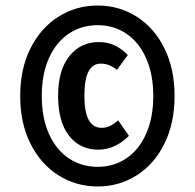

<svg xmlns="http://www.w3.org/2000/svg" viewBox="-20 -780 704 694"><path d="M611 -433Q611 -335 574.5 -261Q538 -187 474.5 -146.5Q411 -106 333 -106Q255 -106 191 -146.5Q127 -187 90 -261Q53 -335 53 -433Q53 -531 90 -605Q127 -679 191 -719.5Q255 -760 333 -760Q411 -760 474.5 -719.5Q538 -679 574.5 -605Q611 -531 611 -433ZM131 -433Q131 -354 157 -296Q183 -238 229 -207.5Q275 -177 333 -177Q391 -177 436.5 -207.5Q482 -238 508 -296Q534 -354 534 -433Q534 -512 508 -570Q482 -628 436.5 -658.5Q391 -689 333 -689Q275 -689 229 -658.5Q183 -628 157 -570Q131 -512 131 -433ZM442 -581 403 -528Q386 -540 373 -545Q360 -550 344 -550Q285 -550 285 -434Q285 -318 347 -318Q364 -318 377.5 -324.5Q391 -331 407 -345L446 -289Q396 -239 335 -239Q269 -239 229.5 -289.5Q190 -340 190 -434Q190 -526 230.5 -577Q271 -628 338 -628Q397 -628 442 -581Z"/></svg>

Font: Fira Sans Extra Condensed SemiBold
Style: Regular
Weight: 600
Width: 1
Designer: Carrois Corporate & Edenspiekermann AG
Foundry: Carrois Corporate GbR & Edenspiekermann AG
Version: Version 4.203